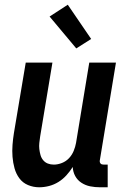

<svg xmlns="http://www.w3.org/2000/svg" viewBox="-20 -785 540 813"><path d="M146 8Q121 8 98.5 -1.5Q76 -11 62 -30Q48 -49 41.5 -72.5Q35 -96 33 -121Q31 -146 33 -171.5Q35 -197 39 -222L89 -520H202L150 -207Q148 -193 146.5 -180Q145 -167 146.5 -154Q148 -141 151.5 -128.5Q155 -116 163 -106.5Q171 -97 182.5 -92.5Q194 -88 208 -88Q225 -88 242.5 -95Q260 -102 272.5 -115.5Q285 -129 292 -146Q299 -163 302 -180L358 -520H471L403 -108Q402 -104 402.5 -100Q403 -96 405.5 -93Q408 -90 411.5 -89Q415 -88 419 -88H436V8H403Q382 8 362 4Q342 0 325 -11Q308 -22 298.5 -39.5Q289 -57 288 -78Q276 -59 261 -42.5Q246 -26 227.5 -14.5Q209 -3 188 2.5Q167 8 146 8ZM303 -580 190 -715 267 -765 366 -620Z"/></svg>

Font: Iosevka Curly
Style: Bold Italic
Weight: 700
Italic angle: -9°
Monospace: yes
Designer: Belleve Invis
Foundry: Belleve Invis
Version: Version 22.1.2; ttfautohint (v1.8.4)